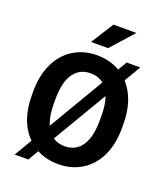

<svg xmlns="http://www.w3.org/2000/svg" viewBox="-173 -1052 1035 1212"><g transform="rotate(20 344.5 -446.0)"><path d="M502.9 -371.6Q502.9 -445.3 484.4 -496.6L269.5 -133.3Q303.7 -110.4 349.1 -110.4Q422.9 -110.4 462.6 -168.2Q502.4 -226.1 502.9 -336.9ZM193.8 -339.4Q193.8 -255.4 217.8 -200.2L436 -569.8Q400.4 -599.6 348.1 -599.6Q274.4 -599.6 234.4 -542.2Q194.3 -484.9 193.8 -374ZM650.9 -339.4Q650.9 -234.4 613.8 -155.3Q576.7 -76.2 507.6 -33.2Q438.5 9.8 349.1 9.8Q269 9.8 205.1 -24.4L163.6 46.4H71.8L141.6 -71.8Q45.4 -167 45.4 -342.8V-370.6Q45.4 -475.6 83.3 -555.4Q121.1 -635.3 190.2 -678Q259.3 -720.7 348.1 -720.7Q433.6 -720.7 501.5 -680.7L537.6 -741.2H628.9L563.5 -630.4Q650.9 -533.7 650.9 -368.2ZM377.4 -937.5H531.2L396 -786.1H281.2Z"/></g></svg>

Font: MAUL Bold
Style: Bold
Weight: 700
Designer: MAUL
Version: Version 1.0; 2020; ttfautohint (v1.8.3)